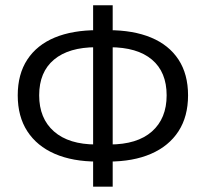

<svg xmlns="http://www.w3.org/2000/svg" viewBox="-20 -688 772 720"><path d="M345.9 -82.1Q252.2 -82.1 185.3 -111.2Q118.5 -140.3 82.5 -195.7Q46.5 -251.1 46.5 -330.5Q46.5 -409.9 82.5 -464.7Q118.5 -519.4 185.3 -547.2Q252.2 -574.9 345.9 -574.9H385.9Q479.6 -574.9 546.4 -547.2Q613.3 -519.4 649.3 -464.7Q685.2 -409.9 685.2 -330.5Q685.2 -251.1 649.3 -195.7Q613.3 -140.3 546.4 -111.2Q479.6 -82.1 385.9 -82.1ZM340.7 -146.2H391Q494.7 -146.2 549.8 -195Q604.9 -243.8 604.9 -330.5Q604.9 -417.9 549.8 -464.4Q494.7 -510.9 391 -510.9H340.7Q238 -510.9 182.5 -464.4Q126.9 -417.9 126.9 -330.5Q126.9 -243.8 182.5 -195Q238 -146.2 340.7 -146.2ZM329.2 12V-668.3H402.6V12Z"/></svg>

Font: SourceSans3VF
Style: Regular
Weight: 200
Designer: Paul D. Hunt
Foundry: Adobe
Version: Version 3.052;hotconv 1.1.0;makeotfexe 2.6.0